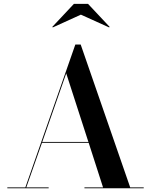

<svg xmlns="http://www.w3.org/2000/svg" viewBox="-20 -1002 804 1022"><path d="M410.5 -924 561 -856 563.5 -859 448.5 -981.5H373.5L258.5 -859L261 -856ZM19 -4.5V0H239V-4.5H120L203.5 -242H452L528.5 -4.5H429.5V0H745V-4.5H673L409.5 -765H381L115 -4.5ZM332.5 -611.5 450.5 -246.5H205Z"/></svg>

Font: Bodoni* 36pt Medium
Style: Regular
Weight: 500
Version: Version 2.3